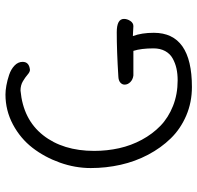

<svg xmlns="http://www.w3.org/2000/svg" viewBox="-30 -694 735 716"><g transform="rotate(-90 338.0 -335.5)"><path d="M506.8 -206.1H415Q399.9 -208 390.4 -217.5Q380.9 -227.1 380.9 -238.8Q380.9 -248 388.7 -254.9Q396.5 -261.7 412.1 -262.2Q505.9 -268.1 576.2 -268.1Q626 -268.1 626 -241.2Q626 -229 618.4 -217.5Q610.8 -206.1 599.1 -206.1Q594.7 -206.1 582.3 -207Q569.8 -208 562 -208Q574.2 -175.3 574.2 -129.9Q574.2 12.2 372.1 12.2Q314.9 12.2 265.4 -9Q215.8 -30.3 180.4 -66.7Q145 -103 119.6 -151.1Q94.2 -199.2 82 -253.7Q69.8 -308.1 69.8 -365.2Q69.8 -423.3 90.1 -480.2Q110.4 -537.1 145.3 -582.3Q180.2 -627.4 232.4 -655.3Q284.7 -683.1 344.2 -683.1Q358.9 -683.1 377.9 -679.7Q397 -676.3 417.5 -669.4Q438 -662.6 451.9 -649.4Q465.8 -636.2 465.8 -619.1Q465.8 -594.7 436 -591.8Q428.2 -591.8 418.2 -600.6Q408.2 -609.4 393.3 -618.2Q378.4 -627 358.9 -627Q251 -617.2 192.4 -543Q133.8 -468.8 133.8 -352.1Q133.8 -304.2 143.8 -259.3Q153.8 -214.4 175.3 -174.6Q196.8 -134.8 227.3 -105.2Q257.8 -75.7 301.5 -58.3Q345.2 -41 397 -41Q420.9 -41 440.9 -45.4Q460.9 -49.8 478.5 -59.6Q496.1 -69.3 506.1 -87.6Q516.1 -106 516.1 -130.9Q516.1 -177.2 506.8 -206.1Z"/></g></svg>

Font: Zhizn
Style: Regular
Weight: 400
Designer: Peter Zharnov
Foundry: Peter Zharnov
Version: Version 1.000